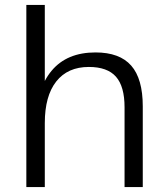

<svg xmlns="http://www.w3.org/2000/svg" viewBox="-20 -760 678 780"><path d="M486 -324Q486 -409 451 -448.5Q416 -488 341 -488Q255 -488 208.5 -429Q162 -370 162 -260V0H87V-740H162V-431Q174 -454 190 -473Q252 -547 368 -547Q466 -547 513 -493.5Q560 -440 560 -328V0H486Z"/></svg>

Font: Pathway Extreme 8pt Thin 12pt Light
Style: Regular
Weight: 300
Version: Version 1.001;gftools[0.9.26]